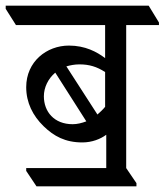

<svg xmlns="http://www.w3.org/2000/svg" viewBox="-59 -643 578 674"><path d="M69 11H420V0L384 -53V-555H499V-564L463 -623H-39V-612L-3 -555H310V-439C281 -461 240 -483 183 -483C105 -483 33 -427 33 -337C33 -283 56 -237 94 -200C130 -165 170 -143 230 -143C264 -143 294 -155 314 -170V-53H33V-43ZM220 -417C254 -417 281 -409 310 -390V-268C302 -258 292 -249 283 -241L174 -410C188 -414 203 -417 220 -417ZM95 -305C95 -336 110 -367 135 -388L244 -217C228 -211 212 -207 196 -207C131 -207 95 -251 95 -305Z"/></svg>

Font: Noto Serif Devanagari SemiCondensed
Style: Regular
Weight: 400
Width: 4
Designer: Universal Thirst, Indian Type Foundry and the Monotype Design Team
Foundry: Monotype Imaging Inc.
Version: Version 2.004